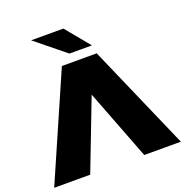

<svg xmlns="http://www.w3.org/2000/svg" viewBox="-176 -1059 1158 1202"><g transform="rotate(-20 403.0 -458.5)"><path d="M221 0H-19L287 -700H519L825 0H581L401 -468ZM358 -757 161 -917H376L508 -757Z"/></g></svg>

Font: Montserrat-Alt1 Black
Style: Regular
Weight: 900
Designer: Differentunic
Foundry: Differentunic
Version: Version 7.222